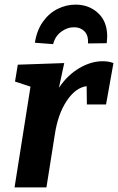

<svg xmlns="http://www.w3.org/2000/svg" viewBox="-20 -811 511 831"><path d="M471 -538 439 -359H356L355 -438Q307 -432 268.5 -374Q230 -316 217 -227L181 0H43L112 -436L45 -458L57 -531L258 -538L235 -431Q272 -486 323 -516Q374 -546 424 -546Q452 -546 471 -538ZM444 -653Q444 -644 442 -624L361 -623Q363 -658 345.5 -675.5Q328 -693 301 -693Q270 -693 244 -673Q218 -653 210 -620L131 -626Q139 -679 165.5 -716.5Q192 -754 229.5 -772.5Q267 -791 307 -791Q365 -791 404.5 -754.5Q444 -718 444 -653Z"/></svg>

Font: Bitter Pro
Style: Bold Italic
Weight: 700
Italic angle: -9°
Designer: Sol Matas, and Bitter project Authors
Foundry: Sol Matas
Version: Version 1.010